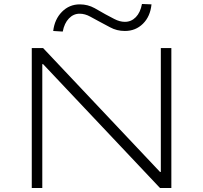

<svg xmlns="http://www.w3.org/2000/svg" viewBox="-20 -947 1023 967"><path d="M140 0V-705H197L786 -81H790V-705H843V0H786L197 -624H193V0ZM296 -788 248 -791Q255 -850 292 -887.5Q329 -925 382 -925Q422 -925 456.5 -906Q491 -887 511 -875Q528 -866 555.5 -851.5Q583 -837 609 -837Q641 -837 664 -860.5Q687 -884 695 -927L743 -925Q737 -864 700 -827.5Q663 -791 609 -791Q568 -791 534.5 -809.5Q501 -828 481 -838Q462 -848 435 -863Q408 -878 381 -878Q350 -878 327 -854Q304 -830 296 -788Z"/></svg>

Font: Nunito Sans 7pt Expanded ExtraLight
Style: Regular
Weight: 250
Width: 7
Designer: Vernon Adams
Foundry: Vernon Adams
Version: Version 3.101;gftools[0.9.27]